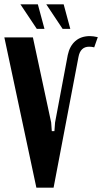

<svg xmlns="http://www.w3.org/2000/svg" viewBox="-30 -873 475 893"><path d="M176.8 -738.8H141.1L64.9 -853H146ZM296.9 -738.8H261.2L185.1 -853H266.1ZM123 -699.2 208 -303.2 210.9 -263.2H223.1L226.1 -303.2L285.2 -617.2Q293.9 -658.7 320.3 -681.9Q346.7 -705.1 388.2 -705.1Q402.8 -705.1 424.8 -700.2L408.2 -652.8Q396.5 -655.8 384.8 -655.8Q343.8 -655.8 335 -607.9L219.2 0H139.2L-9.8 -699.2Z"/></svg>

Font: Moniqa Black Paragraph
Style: Regular
Weight: 900
Designer: Rajesh Rajput
Foundry: Rajesh Rajput
Version: Version 1.000